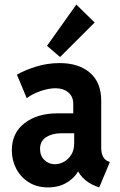

<svg xmlns="http://www.w3.org/2000/svg" viewBox="-20 -819 531 847"><path d="M191.8 7.8Q142.9 7.8 107.1 -14.8Q71.2 -37.3 51.7 -74.6Q32.2 -111.9 32.2 -156Q32.2 -232.4 88.3 -275.7Q144.4 -319.1 234.8 -319.1H322.6V-231.2H250.5Q210.2 -231.2 183.5 -213.7Q156.7 -196.3 156.7 -162.3Q156.7 -131.3 176.2 -112.9Q195.7 -94.5 222.2 -94.5Q242.2 -94.5 261.9 -105.2Q281.5 -115.9 294.4 -136.5Q307.3 -157 307.3 -187.2V-252.3L303.2 -275.7V-360.2Q303.2 -393.5 280.9 -411.6Q258.7 -429.7 225.1 -429.7Q194.3 -429.7 158.2 -417Q122 -404.3 98 -385.9L54.6 -489.6Q89 -509.5 138.9 -525.1Q188.9 -540.7 243 -540.7Q327.4 -540.7 377 -498Q426.5 -455.2 426.5 -375.2V-167.2Q426.5 -144.5 433.9 -129.5Q441.3 -114.5 454.6 -108.4L464.5 -104.1L417.8 7.8L402.2 2Q367.1 -11.6 343.8 -36.6Q320.5 -61.7 316.8 -86.3L346.9 -62.4H291.1L331.4 -77.1Q316.8 -41 279.6 -16.6Q242.5 7.8 191.8 7.8ZM245 -567.3 187.4 -616.8 316.7 -798.9 397.5 -719.7Z"/></svg>

Font: Reddit Sans Condensed
Style: Regular
Weight: 400
Designer: Stephen Hutchings
Foundry: Reddit
Version: Version 1.014